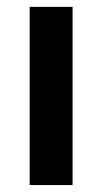

<svg xmlns="http://www.w3.org/2000/svg" viewBox="-20 -533 295 553"><path d="M65.4 -513.2H189V0H65.4Z"/></svg>

Font: Lato-SemiBold
Style: Bold
Weight: 500
Designer: Lukasz Dziedzic with Adam Twardoch and Botio Nikoltchev
Foundry: tyPoland Lukasz Dziedzic
Version: ""